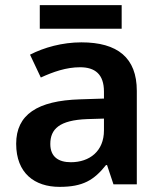

<svg xmlns="http://www.w3.org/2000/svg" viewBox="-20 -718 630 748"><path d="M454 -698H135V-606H454ZM297 -553C223 -553 151 -533 97 -505L139 -416C187 -438 238 -456 292 -456C350 -456 385 -429 385 -361V-334L292 -331C125 -326 43 -271 43 -158C43 -43 115 10 212 10C303 10 346 -16 393 -75H397L422 0H513V-364C513 -493 438 -553 297 -553ZM320 -254 385 -256V-210C385 -129 329 -86 256 -86C208 -86 176 -107 176 -157C176 -215 211 -250 320 -254Z"/></svg>

Font: Noto Kufi Arabic SemiBold
Style: Regular
Weight: 600
Designer: Monotype Design Team, David Williams, Khaled Hosny
Foundry: Google LLC
Version: Version 2.109